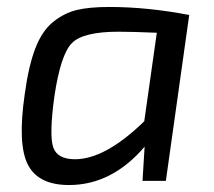

<svg xmlns="http://www.w3.org/2000/svg" viewBox="-20 -519 613 551"><path d="M456 0H389L395 -98Q301 12 178 12Q90 12 60 -46.5Q30 -105 51 -249Q62 -330 81.5 -380.5Q101 -431 133 -456.5Q165 -482 201 -490.5Q237 -499 294 -499Q403 -499 523 -476ZM394 -171 430 -425Q358 -428 320 -428Q219 -428 186.5 -395.5Q154 -363 136 -242Q121 -132 132.5 -97Q144 -62 195 -62Q282 -62 394 -171Z"/></svg>

Font: Exo 2.0
Style: Italic
Weight: 400
Italic angle: -8°
Designer: Natanael Gama
Version: Version 1.001;PS 001.001;hotconv 1.0.70;makeotf.lib2.5.58329